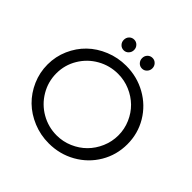

<svg xmlns="http://www.w3.org/2000/svg" viewBox="-216 -1051 1246 1246"><g transform="rotate(45 406.5 -428.5)"><path d="M324.2 -862.8Q343.8 -862.8 357.4 -848.6Q371.1 -834.5 371.1 -814Q371.1 -793.9 357.4 -779.5Q343.8 -765.1 324.2 -765.1Q304.2 -765.1 290.5 -779.3Q276.9 -793.5 276.9 -814Q276.9 -835 290.5 -848.9Q304.2 -862.8 324.2 -862.8ZM492.2 -862.8Q511.7 -862.8 525.4 -848.6Q539.1 -834.5 539.1 -814Q539.1 -793.9 525.4 -779.5Q511.7 -765.1 492.2 -765.1Q472.2 -765.1 458.5 -779.3Q444.8 -793.5 444.8 -814Q444.8 -835 458.5 -848.9Q472.2 -862.8 492.2 -862.8ZM407.2 -706.1Q507.8 -706.1 591.8 -658.9Q675.8 -611.8 724.4 -530.3Q772.9 -448.7 772.9 -351.1Q772.9 -252.9 724.4 -170.9Q675.8 -88.9 591.8 -41.5Q507.8 5.9 407.2 5.9Q331.5 5.9 263.4 -22.2Q195.3 -50.3 146.5 -97.9Q97.7 -145.5 68.8 -211.7Q40 -277.8 40 -351.1Q40 -424.3 68.8 -490Q97.7 -555.7 146.5 -603Q195.3 -650.4 263.4 -678.2Q331.5 -706.1 407.2 -706.1ZM407.2 -631.8Q330.6 -631.8 264.6 -594.5Q198.7 -557.1 159.9 -492.2Q121.1 -427.2 121.1 -351.1Q121.1 -273.9 159.9 -208.3Q198.7 -142.6 264.6 -104.7Q330.6 -66.9 407.2 -66.9Q464.8 -66.9 517.1 -89.4Q569.3 -111.8 607.4 -149.9Q645.5 -188 668.2 -240.5Q690.9 -293 690.9 -351.1Q690.9 -408.2 668.2 -460.4Q645.5 -512.7 607.4 -550Q569.3 -587.4 517.1 -609.6Q464.8 -631.8 407.2 -631.8Z"/></g></svg>

Font: Montserrat-Arabic Light
Style: Regular
Weight: 300
Designer: Mohamed Gaber
Foundry: Kief Type Foundry
Version: Version 5.008;PS 005.008;hotconv 1.0.88;makeotf.lib2.5.64775